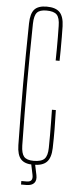

<svg xmlns="http://www.w3.org/2000/svg" viewBox="-61 -836 396 980"><g transform="rotate(5 137.0 -346.0)"><path d="M139 6Q95 6 75.5 -15.8Q56 -37.5 55 -87Q53.5 -173.5 52.8 -250Q52 -326.5 52 -399.5Q52 -472.5 52.8 -548.8Q53.5 -625 55 -711Q56 -761.5 75.2 -782.8Q94.5 -804 138 -804Q184 -804 204.8 -782.2Q225.5 -760.5 227 -711Q227.5 -690.5 227.8 -656.5Q228 -622.5 227.8 -588.5Q227.5 -554.5 227 -534H207Q207.5 -563.5 207.8 -593Q208 -622.5 207.8 -652Q207.5 -681.5 207 -711Q206.5 -752.5 191.5 -768.2Q176.5 -784 138 -784Q103.5 -784 89.8 -768.2Q76 -752.5 75 -711Q73.5 -625 72.8 -548.8Q72 -472.5 72 -399.5Q72 -326.5 72.8 -250Q73.5 -173.5 75 -87Q76 -46.5 90 -30.2Q104 -14 139 -14Q179 -14 194.8 -30.2Q210.5 -46.5 211 -87Q211.5 -119.5 211.5 -152Q211.5 -184.5 211 -217Q210.5 -249.5 210 -282H230Q231.5 -229.5 232 -184.5Q232.5 -139.5 231 -87Q229.5 -37.5 208.2 -15.8Q187 6 139 6ZM86 112V94H113Q131 94 137.5 84.8Q144 75.5 140 57L128 0H148L160 57Q165.5 83 153.5 97.5Q141.5 112 113 112Z"/></g></svg>

Font: Big Shoulders Display SC Thin
Style: Regular
Weight: 100
Designer: Patric King
Foundry: XO Type Co
Version: Version 2.002